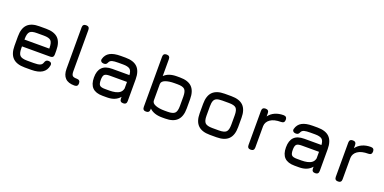

<svg xmlns="http://www.w3.org/2000/svg" viewBox="-13 -1465 4448 2226"><g transform="rotate(20 2211.5 -352.0)"><path d="M512 -219C512 -219 512 -219 512 -219C540 -219 554 -233 554 -261C554 -261 554 -311 554 -311C554 -311 554 -311 554 -311C554 -378 538 -427.5 506 -459.5C474 -491 424.5 -507 358 -507C358 -507 276 -507 276 -507C276 -507 276 -507 276 -507C209.5 -507.5 160.5 -492 128.5 -460.5C96 -428.5 80 -378.5 80 -311C80 -311 80 -195 80 -195C80 -195 80 -195 80 -195C80 -129 96 -80 128.5 -48C160.5 -16 209.5 0 276 0C276 0 358 0 358 0C358 0 358 0 358 0C414.5 0 459 -10 491 -30.5C523 -51 542.5 -81.5 550 -123C550 -123 550 -123 550 -123C552.5 -137 550.5 -147.5 543 -155C535.5 -162.5 525 -166 511 -166C511 -166 511 -166 511 -166C497.5 -166 488 -162.5 481.5 -156C475 -149.5 469.5 -139.5 466 -127C466 -127 466 -127 466 -127C460.5 -111 450 -100 433.5 -93.5C417 -87 392 -84 358 -84C358 -84 276 -84 276 -84C276 -84 276 -84 276 -84C232.5 -84 203 -92 187.5 -107.5C172 -123 164 -152 164 -195C164 -195 164 -219 164 -219C164 -219 512 -219 512 -219ZM358 -423C358 -423 358 -423 358 -423C401.5 -423 431.5 -415.5 447 -400C462.5 -384.5 470 -354.5 470 -311C470 -311 470 -303 470 -303C470 -303 164 -303 164 -303C164 -303 164 -311 164 -311C164 -311 164 -311 164 -311C164 -355 172 -385 187.5 -400.5C203 -416 232.5 -423.5 276 -423C276 -423 358 -423 358 -423Z M889 0C918.5 0 933 -14 932 -42C932 -42 932 -42 932 -42C932 -70 917.5 -84 889 -84C889 -84 889 -84 889 -84C862 -84 844 -88.5 835.5 -98C826.5 -107 822 -125 822 -152C822 -152 822 -662 822 -662C822 -662 822 -662 822 -662C822 -690 808 -704 780 -704C780 -704 780 -704 780 -704C752 -704 738 -690 738 -662C738 -662 738 -152 738 -152C738 -152 738 -152 738 -152C738 -101 750.5 -63 775.5 -38C800 -12.5 838 0 889 0C889 0 889 0 889 0Z M1293 0C1293 0 1293 0 1293 0C1361.5 0 1413.5 -21.5 1449 -64.5C1449 -64.5 1449 -42 1449 -42C1449 -42 1449 -42 1449 -42C1449 -14 1463 0 1491 0C1491 0 1491 0 1491 0C1519 0 1533 -14 1533 -42C1533 -42 1533 -311 1533 -311C1533 -311 1533 -311 1533 -311C1533 -377.5 1517 -427 1485 -459C1453 -491 1403.5 -507 1337 -507C1337 -507 1279 -507 1279 -507C1279 -507 1279 -507 1279 -507C1222 -507 1177.5 -498.5 1146 -481C1114 -463.5 1093 -435.5 1083 -398C1083 -398 1083 -398 1083 -398C1079.5 -385 1082 -374.5 1090 -367C1098 -359 1109 -355 1123 -355C1123 -355 1123 -355 1123 -355C1135.5 -355 1145 -357.5 1151.5 -363C1158 -368.5 1164 -378 1170 -392C1170 -392 1170 -392 1170 -392C1176.5 -403.5 1188 -412 1204.5 -416.5C1221 -421 1245.5 -423 1279 -423C1279 -423 1337 -423 1337 -423C1337 -423 1337 -423 1337 -423C1376.5 -423 1404.5 -416.5 1421 -404C1437.5 -391 1446.5 -367 1448.5 -332C1448.5 -332 1237 -332 1237 -332C1237 -332 1237 -332 1237 -332C1180.5 -332 1139 -318.5 1112 -291C1084.5 -263.5 1071 -222 1071 -166C1071 -166 1071 -166 1071 -166C1071 -110 1084.5 -68.5 1112 -41C1139.5 -13.5 1181 0 1237 0C1237 0 1293 0 1293 0ZM1237 -84C1204 -84 1182 -89.5 1171.5 -100.5C1160.5 -111 1155 -133 1155 -166C1155 -166 1155 -166 1155 -166C1155 -198.5 1160.5 -220.5 1171.5 -231.5C1182 -242.5 1204 -248 1237 -248C1237 -248 1449 -248 1449 -248C1449 -248 1449 -167 1449 -167C1449 -167 1449 -167 1449 -167C1444 -144.5 1434 -127.5 1418.5 -115.5C1403 -103.5 1384 -95.5 1362.5 -91C1341 -86.5 1317.5 -84 1293 -84C1293 -84 1237 -84 1237 -84C1237 -84 1237 -84 1237 -84Z M1773 0C1801 0 1815 -14 1815 -42C1815 -42 1815 -53 1815 -53C1815 -53 1815 -53 1815 -53C1832.5 -35.5 1854 -22.5 1880 -13.5C1906 -4.5 1936.5 0 1971 0C1971 0 2009 0 2009 0C2009 0 2009 0 2009 0C2075.5 0 2125 -16 2157 -48.5C2189 -80.5 2205 -129.5 2205 -196C2205 -196 2205 -311 2205 -311C2205 -311 2205 -311 2205 -311C2205 -377.5 2189 -427 2157 -459C2125 -491 2075.5 -507 2009 -507C2009 -507 1971 -507 1971 -507C1971 -507 1971 -507 1971 -507C1936.5 -507 1906 -502.5 1880 -493.5C1854 -484.5 1832.5 -471 1815 -453.5C1815 -453.5 1815 -662 1815 -662C1815 -662 1815 -662 1815 -662C1815 -690 1801 -704 1773 -704C1773 -704 1773 -704 1773 -704C1745 -704 1731 -690 1731 -662C1731 -662 1731 -42 1731 -42C1731 -42 1731 -42 1731 -42C1731 -14 1745 0 1773 0C1773 0 1773 0 1773 0ZM1971 -84C1927 -84 1890 -89.5 1860 -101C1830 -112.5 1815 -129.5 1815 -153C1815 -153 1815 -354 1815 -354C1815 -354 1815 -354 1815 -354C1815 -377.5 1830 -395 1860 -406.5C1890 -417.5 1927 -423 1971 -423C1971 -423 2009 -423 2009 -423C2009 -423 2009 -423 2009 -423C2052 -423 2081.5 -415.5 2097.5 -400C2113 -384.5 2121 -354.5 2121 -311C2121 -311 2121 -196 2121 -196C2121 -196 2121 -196 2121 -196C2121 -153 2113.5 -123.5 2098 -108C2082.5 -92 2052.5 -84 2009 -84C2009 -84 1971 -84 1971 -84C1971 -84 1971 -84 1971 -84Z M2643 0C2643 0 2643 0 2643 0C2709.5 0 2759 -16 2791 -48.5C2823 -80.5 2839 -129.5 2839 -196C2839 -196 2839 -311 2839 -311C2839 -311 2839 -311 2839 -311C2839 -377.5 2823 -427 2791 -459C2759 -491 2709.5 -507 2643 -507C2643 -507 2561 -507 2561 -507C2561 -507 2561 -507 2561 -507C2494.5 -507 2445.5 -491 2413.5 -459.5C2381 -427.5 2365 -378 2365 -311C2365 -311 2365 -195 2365 -195C2365 -195 2365 -195 2365 -195C2365 -129 2381 -80 2413.5 -48C2445.5 -16 2494.5 0 2561 0C2561 0 2643 0 2643 0ZM2449 -311C2449 -311 2449 -311 2449 -311C2449 -340.5 2452.5 -363 2459 -379.5C2465.5 -395.5 2477 -407 2493.5 -413.5C2509.5 -420 2532 -423 2561 -423C2561 -423 2643 -423 2643 -423C2643 -423 2643 -423 2643 -423C2686.5 -423 2716.5 -415.5 2732 -400C2747.5 -384.5 2755 -354.5 2755 -311C2755 -311 2755 -196 2755 -196C2755 -196 2755 -196 2755 -196C2755 -152.5 2747.5 -123 2732 -107.5C2716.5 -92 2686.5 -84 2643 -84C2643 -84 2561 -84 2561 -84C2561 -84 2561 -84 2561 -84C2517.5 -84 2488 -92 2472.5 -107.5C2457 -123 2449 -152 2449 -195C2449 -195 2449 -311 2449 -311Z M3065 0C3093 0 3107 -14 3107 -42C3107 -42 3107 -306.5 3107 -306.5C3107 -306.5 3107 -306.5 3107 -306.5C3108.5 -341.5 3124.5 -369.5 3155 -391C3185.5 -412.5 3229.5 -423 3287 -423C3287 -423 3287 -423 3287 -423C3315 -423 3329 -437 3329 -465C3329 -465 3329 -465 3329 -465C3329 -493 3315 -507 3287 -507C3287 -507 3287 -507 3287 -507C3247.5 -507 3213 -500 3182.5 -486.5C3152 -473 3126.5 -452.5 3107 -426C3107 -426 3107 -465 3107 -465C3107 -465 3107 -465 3107 -465C3107 -493 3093 -507 3065 -507C3065 -507 3065 -507 3065 -507C3037 -507 3023 -493 3023 -465C3023 -465 3023 -42 3023 -42C3023 -42 3023 -42 3023 -42C3023 -14 3037 0 3065 0C3065 0 3065 0 3065 0Z M3662 0C3662 0 3662 0 3662 0C3730.5 0 3782.5 -21.5 3818 -64.5C3818 -64.5 3818 -42 3818 -42C3818 -42 3818 -42 3818 -42C3818 -14 3832 0 3860 0C3860 0 3860 0 3860 0C3888 0 3902 -14 3902 -42C3902 -42 3902 -311 3902 -311C3902 -311 3902 -311 3902 -311C3902 -377.5 3886 -427 3854 -459C3822 -491 3772.5 -507 3706 -507C3706 -507 3648 -507 3648 -507C3648 -507 3648 -507 3648 -507C3591 -507 3546.5 -498.5 3515 -481C3483 -463.5 3462 -435.5 3452 -398C3452 -398 3452 -398 3452 -398C3448.5 -385 3451 -374.5 3459 -367C3467 -359 3478 -355 3492 -355C3492 -355 3492 -355 3492 -355C3504.5 -355 3514 -357.5 3520.5 -363C3527 -368.5 3533 -378 3539 -392C3539 -392 3539 -392 3539 -392C3545.5 -403.5 3557 -412 3573.5 -416.5C3590 -421 3614.5 -423 3648 -423C3648 -423 3706 -423 3706 -423C3706 -423 3706 -423 3706 -423C3745.5 -423 3773.5 -416.5 3790 -404C3806.5 -391 3815.5 -367 3817.5 -332C3817.5 -332 3606 -332 3606 -332C3606 -332 3606 -332 3606 -332C3549.5 -332 3508 -318.5 3481 -291C3453.5 -263.5 3440 -222 3440 -166C3440 -166 3440 -166 3440 -166C3440 -110 3453.5 -68.5 3481 -41C3508.5 -13.5 3550 0 3606 0C3606 0 3662 0 3662 0ZM3606 -84C3573 -84 3551 -89.5 3540.5 -100.5C3529.5 -111 3524 -133 3524 -166C3524 -166 3524 -166 3524 -166C3524 -198.5 3529.5 -220.5 3540.5 -231.5C3551 -242.5 3573 -248 3606 -248C3606 -248 3818 -248 3818 -248C3818 -248 3818 -167 3818 -167C3818 -167 3818 -167 3818 -167C3813 -144.5 3803 -127.5 3787.5 -115.5C3772 -103.5 3753 -95.5 3731.5 -91C3710 -86.5 3686.5 -84 3662 -84C3662 -84 3606 -84 3606 -84C3606 -84 3606 -84 3606 -84Z M4142 0C4170 0 4184 -14 4184 -42C4184 -42 4184 -306.5 4184 -306.5C4184 -306.5 4184 -306.5 4184 -306.5C4185.5 -341.5 4201.5 -369.5 4232 -391C4262.5 -412.5 4306.5 -423 4364 -423C4364 -423 4364 -423 4364 -423C4392 -423 4406 -437 4406 -465C4406 -465 4406 -465 4406 -465C4406 -493 4392 -507 4364 -507C4364 -507 4364 -507 4364 -507C4324.5 -507 4290 -500 4259.5 -486.5C4229 -473 4203.5 -452.5 4184 -426C4184 -426 4184 -465 4184 -465C4184 -465 4184 -465 4184 -465C4184 -493 4170 -507 4142 -507C4142 -507 4142 -507 4142 -507C4114 -507 4100 -493 4100 -465C4100 -465 4100 -42 4100 -42C4100 -42 4100 -42 4100 -42C4100 -14 4114 0 4142 0C4142 0 4142 0 4142 0Z"/></g></svg>

Font: Jura-Fortis-Bold
Style: Bold
Weight: 500
Designer: Daniel Johnson, Alexei Vanyashin, Mirko Velimirovic
Foundry: Daniel Johnson
Version: ""